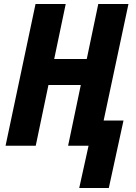

<svg xmlns="http://www.w3.org/2000/svg" viewBox="-20 -734 686 967"><path d="M379 213H528L602 -127H502L627 -714H475L417 -437H253L311 -714H159L8 0H160L224 -306H387L323 0H426Z"/></svg>

Font: Noto Sans Display SemiCondensed Extra
Style: Italic
Weight: 800
Width: 4
Italic angle: -12°
Designer: Monotype Design Team
Foundry: Monotype Imaging Inc.
Version: Version 1.900